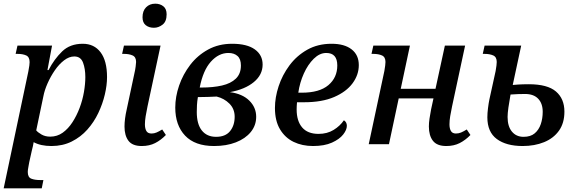

<svg xmlns="http://www.w3.org/2000/svg" viewBox="-31 -784 3135 1044"><path d="M-11 240 123 -395Q127 -414 128.5 -427.5Q130 -441 130 -446Q130 -474 111.5 -482.5Q93 -491 65 -491H54L64 -536H252L227 -403H233Q264 -463 307 -504.5Q350 -546 419 -546Q481 -546 516 -499.5Q551 -453 551 -365Q551 -321 539 -270Q527 -219 503.5 -169.5Q480 -120 444 -79.5Q408 -39 359 -14.5Q310 10 249 10Q190 10 152 -11Q149 9 142 35L128 98Q127 105 123.5 123Q120 141 120 151Q120 180 139 187.5Q158 195 187 195H205L196 240ZM242 -41Q280 -41 310 -62.5Q340 -84 363 -119.5Q386 -155 402 -197.5Q418 -240 425.5 -284Q433 -328 433 -365Q433 -410 420.5 -443.5Q408 -477 373 -477Q345 -477 317.5 -456Q290 -435 267 -401.5Q244 -368 227.5 -330.5Q211 -293 205 -261L166 -75Q175 -64 195 -52.5Q215 -41 242 -41Z M806 -633Q779 -633 761.5 -647Q744 -661 744 -690Q744 -725 763.5 -744.5Q783 -764 813 -764Q839 -764 857 -750Q875 -736 875 -706Q875 -667 853 -650Q831 -633 806 -633ZM740 10Q689 10 667.5 -18.5Q646 -47 646 -96Q646 -116 649 -139.5Q652 -163 658 -189L700 -386Q704 -402 706.5 -421.5Q709 -441 709 -447Q709 -474 690 -482.5Q671 -491 644 -491H633L643 -536H842L771 -205Q765 -177 761 -152Q757 -127 757 -108Q757 -85 765 -71.5Q773 -58 793 -58Q807 -58 820 -63.5Q833 -69 851 -80L871 -50Q844 -22 812.5 -6Q781 10 740 10Z M1133 10Q1029 10 975.5 -46.5Q922 -103 922 -199Q922 -258 943 -319Q964 -380 1003.5 -431.5Q1043 -483 1100.5 -514.5Q1158 -546 1231 -546Q1312 -546 1354.5 -515.5Q1397 -485 1397 -433Q1397 -377 1349 -337.5Q1301 -298 1219 -283Q1287 -274 1324.5 -237Q1362 -200 1362 -149Q1362 -102 1332.5 -66Q1303 -30 1251.5 -10Q1200 10 1133 10ZM1211 -496Q1158 -496 1115.5 -448.5Q1073 -401 1055 -308H1065Q1128 -308 1176 -319Q1224 -330 1251.5 -356.5Q1279 -383 1279 -428Q1279 -463 1260.5 -479.5Q1242 -496 1211 -496ZM1144 -40Q1195 -40 1220 -71Q1245 -102 1245 -149Q1245 -192 1216.5 -220.5Q1188 -249 1147 -259Q1126 -258 1099.5 -257Q1073 -256 1045 -256Q1041 -232 1040 -212.5Q1039 -193 1039 -175Q1039 -109 1066.5 -74.5Q1094 -40 1144 -40Z M1671 10Q1612 10 1565.5 -12.5Q1519 -35 1491.5 -81Q1464 -127 1464 -197Q1464 -254 1484 -315Q1504 -376 1543 -428.5Q1582 -481 1639.5 -513.5Q1697 -546 1772 -546Q1842 -546 1881 -515.5Q1920 -485 1920 -430Q1920 -377 1886 -331Q1852 -285 1786 -256.5Q1720 -228 1622 -228H1584Q1583 -217 1582.5 -207Q1582 -197 1582 -189Q1582 -126 1612 -91Q1642 -56 1701 -56Q1748 -56 1783 -77.5Q1818 -99 1839 -130Q1855 -120 1855 -100Q1855 -78 1835 -52.5Q1815 -27 1774 -8.5Q1733 10 1671 10ZM1591 -280H1610Q1706 -280 1754.5 -321Q1803 -362 1803 -428Q1803 -496 1743 -496Q1707 -496 1675 -464.5Q1643 -433 1621 -384Q1599 -335 1591 -280Z M2396 10Q2345 10 2323 -18.5Q2301 -47 2301 -96Q2301 -116 2304.5 -139.5Q2308 -163 2313 -189L2326 -249H2137L2084 0H1974L2059 -398Q2062 -414 2063.5 -427.5Q2065 -441 2065 -447Q2065 -474 2046 -482.5Q2027 -491 1999 -491H1989L1999 -536H2198L2148 -301H2337L2388 -536H2498L2427 -205Q2421 -177 2417 -152.5Q2413 -128 2413 -108Q2413 -85 2421 -71.5Q2429 -58 2448 -58Q2463 -58 2476 -63.5Q2489 -69 2507 -80L2527 -50Q2500 -22 2468.5 -6Q2437 10 2396 10Z M2811 10Q2722 10 2670.5 -28Q2619 -66 2619 -146Q2619 -168 2622.5 -196Q2626 -224 2630 -243L2664 -398Q2667 -414 2668.5 -427.5Q2670 -441 2670 -447Q2670 -474 2651 -482.5Q2632 -491 2604 -491H2594L2604 -536H2803L2757 -322Q2791 -325 2812 -325.5Q2833 -326 2844 -326Q2946 -326 2992 -286.5Q3038 -247 3038 -177Q3038 -115 3008.5 -73.5Q2979 -32 2927.5 -11Q2876 10 2811 10ZM2816 -40Q2854 -40 2876.5 -59Q2899 -78 2909.5 -109Q2920 -140 2920 -176Q2920 -221 2895.5 -247Q2871 -273 2824 -273Q2785 -273 2745 -270Q2738 -232 2733.5 -199.5Q2729 -167 2729 -148Q2729 -97 2752.5 -68.5Q2776 -40 2816 -40Z"/></svg>

Font: Noto Serif Medium
Style: Italic
Weight: 500
Italic angle: -12°
Designer: Monotype Design Team
Foundry: Monotype Imaging Inc.
Version: Version 2.014; ttfautohint (v1.8.4.7-5d5b)